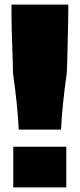

<svg xmlns="http://www.w3.org/2000/svg" viewBox="-20 -800 349 840"><path d="M279 -780Q279 -713 274 -523Q272 -493 272 -479Q252 -338 247 -233H62Q57 -338 37 -479L36 -523Q30 -677 30 -780ZM270 20H38V-158H270Z"/></svg>

Font: Dela Gothic One
Style: Regular
Weight: 400
Designer: aratakana
Foundry: aratakana
Version: Version 1.004